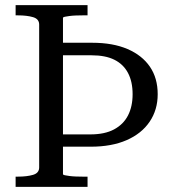

<svg xmlns="http://www.w3.org/2000/svg" viewBox="-20 -730 691 750"><path d="M322 -710H41V-670H50Q85 -670 109 -663Q133 -656 133 -634V-76Q133 -54 109 -47Q85 -40 50 -40H41V0H322V-40H303Q290 -40 276.5 -40.5Q263 -41 251.5 -42.5Q240 -44 233 -45.5Q226 -47 226 -50V-660Q226 -663 233 -664.5Q240 -666 251.5 -667.5Q263 -669 276.5 -669.5Q290 -670 303 -670H322ZM596 -362Q596 -425 565.5 -469.5Q535 -514 478 -538.5Q421 -563 340 -563H188L179 -514H338Q392 -514 427 -496.5Q462 -479 480 -445Q498 -411 498 -362Q498 -314 480 -279Q462 -244 425.5 -224.5Q389 -205 333 -205H179V-157H335Q416 -157 474.5 -182.5Q533 -208 564.5 -254.5Q596 -301 596 -362Z"/></svg>

Font: Roboto Serif 72pt
Style: Regular
Weight: 400
Designer: Greg Gazdowicz
Foundry: Commercial Type
Version: Version 1.008